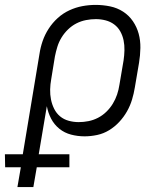

<svg xmlns="http://www.w3.org/2000/svg" viewBox="-65 -548 685 783"><path d="M6 215 20 134H-44L-45 81H28L96 -328Q100 -355 109 -381Q118 -407 133.5 -431Q149 -455 170.5 -474.5Q192 -494 218 -506Q244 -518 271 -523Q298 -528 325 -528Q355 -528 384 -522Q413 -516 437 -500.5Q461 -485 477 -461.5Q493 -438 500.5 -410.5Q508 -383 507.5 -352.5Q507 -322 502 -292L485 -192Q481 -167 473.5 -142Q466 -117 453 -94Q440 -71 421.5 -51Q403 -31 380 -17Q357 -3 331 2.5Q305 8 280 8Q252 8 225 1Q198 -6 177 -23Q156 -40 143.5 -64Q131 -88 126 -115L93 81H218V134H85L71 215ZM256 -50Q276 -50 296 -54Q316 -58 334.5 -67.5Q353 -77 368.5 -92Q384 -107 395 -125Q406 -143 412.5 -162.5Q419 -182 422 -202L439 -302Q442 -322 442.5 -343Q443 -364 439 -383.5Q435 -403 425.5 -420Q416 -437 400.5 -448.5Q385 -460 365.5 -465Q346 -470 326 -470Q306 -470 285.5 -466Q265 -462 246.5 -452.5Q228 -443 212.5 -428Q197 -413 186 -395Q175 -377 169 -357.5Q163 -338 159 -318L144 -226Q140 -204 139.5 -183Q139 -162 143 -142Q147 -122 156 -104Q165 -86 180 -73.5Q195 -61 215 -55.5Q235 -50 256 -50Z"/></svg>

Font: Iosevka HT Light Extended
Style: Italic
Weight: 300
Width: 7
Italic angle: -9°
Monospace: yes
Designer: Belleve Invis
Foundry: Belleve Invis
Version: Version 32.3.0; ttfautohint (v1.8.4)